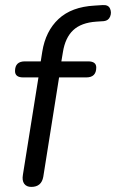

<svg xmlns="http://www.w3.org/2000/svg" viewBox="-20 -727 456 754"><path d="M103 7Q84 7 75 -5.5Q66 -18 70 -41L131 -423H71Q39 -423 39 -448Q39 -486 78 -486H140L146 -524Q159 -605 210 -652.5Q261 -700 351 -705L382 -707Q405 -709 412 -693.5Q419 -678 412.5 -662Q406 -646 388 -644L358 -642Q299 -638 267.5 -608.5Q236 -579 227 -522L221 -486H326Q358 -486 358 -462Q358 -423 319 -423H212L150 -33Q143 7 103 7Z"/></svg>

Font: Nunito
Style: Italic
Weight: 400
Italic angle: -9°
Designer: Vernon Adams
Foundry: Vernon Adams
Version: Version 3.601; ttfautohint (v1.8.2.53-6de2)